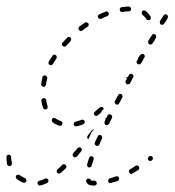

<svg xmlns="http://www.w3.org/2000/svg" viewBox="-27 -566 539 593"><path d="M260 7Q262 7 265 7Q268 7 270 5Q272 3 272 0Q272 -2 271 -3Q271 -4 270 -5Q269 -7 267 -7Q266 -8 264 -8Q262 -8 260 -8Q257 -8 256 -8Q254 -9 253 -11Q252 -14 249 -14Q246 -15 243 -14Q242 -13 241 -12Q240 -10 239 -9Q239 -8 239 -6Q239 -5 240 -3Q243 2 248 5Q253 7 260 7ZM121 -3Q122 -4 122 -5Q123 -7 123 -8Q122 -10 122 -11Q120 -14 117 -15Q114 -16 112 -14Q102 -9 95 -8Q92 -7 90 -5Q88 -2 89 1Q89 2 90 3Q91 5 92 6Q93 6 94 7Q96 7 97 7Q107 5 119 -1Q120 -2 121 -3ZM340 -11Q342 -14 340 -17Q340 -19 339 -20Q338 -21 336 -21Q335 -22 334 -22Q332 -22 331 -21Q321 -18 312 -15Q311 -15 309 -14Q308 -13 308 -11Q307 -10 307 -9Q307 -7 307 -6Q308 -3 311 -1Q313 0 316 -1Q326 -4 336 -7Q339 -9 340 -11ZM50 -2Q53 -3 54 -6Q55 -9 54 -12Q53 -14 50 -16Q41 -20 34 -25Q33 -26 31 -26Q30 -27 28 -26Q27 -26 26 -26Q24 -25 23 -24Q21 -21 22 -18Q22 -15 25 -13Q33 -7 44 -2Q47 -1 50 -2ZM402 -43Q403 -45 403 -46Q403 -48 403 -49Q403 -50 402 -52Q400 -54 397 -55Q394 -56 392 -54Q383 -48 375 -43Q373 -42 372 -41Q372 -40 371 -39Q371 -37 371 -36Q371 -34 372 -33Q374 -30 377 -29Q380 -29 382 -30Q391 -35 400 -41Q401 -42 402 -43ZM178 -51Q178 -54 176 -56Q174 -59 171 -59Q167 -59 165 -57Q158 -49 151 -43Q148 -41 148 -38Q148 -35 150 -32Q152 -30 155 -30Q158 -30 161 -32Q168 -38 176 -46Q178 -48 178 -51ZM242 -55Q242 -54 243 -53Q243 -51 245 -50Q246 -50 247 -49Q250 -48 253 -50Q256 -51 256 -54Q259 -63 262 -73Q263 -76 262 -79Q261 -82 258 -83Q255 -84 252 -83Q249 -81 248 -78Q245 -68 242 -58Q242 -57 242 -55ZM-4 -56Q-3 -55 -1 -54Q0 -53 1 -53Q3 -53 4 -53Q7 -54 9 -57Q10 -59 10 -62Q8 -71 7 -81Q7 -82 7 -84Q6 -85 5 -86Q4 -87 3 -88Q1 -88 0 -88Q-3 -88 -5 -86Q-8 -84 -7 -81Q-7 -69 -5 -59Q-5 -57 -4 -56ZM444 -73Q445 -74 445 -76Q446 -77 445 -79Q445 -80 444 -81Q442 -84 439 -84Q436 -85 434 -83L433 -82Q432 -82 431 -80Q430 -79 430 -78Q429 -76 430 -75Q430 -73 431 -72Q433 -69 436 -69Q439 -68 441 -70L442 -71Q444 -72 444 -73ZM225 -101Q226 -103 226 -104Q226 -106 225 -107Q224 -108 223 -109Q221 -111 218 -111Q214 -111 212 -108Q206 -100 199 -93Q198 -92 198 -90Q197 -89 197 -87Q198 -86 198 -85Q199 -83 200 -82Q202 -80 205 -80Q209 -81 211 -83Q217 -90 224 -99Q225 -100 225 -101ZM266 -120Q268 -117 270 -116Q272 -115 273 -115Q275 -115 276 -116Q278 -116 279 -118Q280 -119 280 -120Q284 -129 288 -138Q290 -141 288 -144Q287 -147 285 -148Q283 -149 282 -149Q280 -149 279 -149Q277 -148 276 -147Q275 -146 275 -145Q270 -135 266 -126Q265 -123 266 -120ZM260 -163Q262 -165 264 -166Q263 -166 263 -166Q262 -166 261 -166Q260 -166 259 -165Q257 -165 256 -163L244 -147Q243 -146 243 -145Q242 -143 242 -142Q243 -140 243 -139Q244 -138 245 -137Q246 -136 246 -136Q246 -136 246 -136Q250 -145 254 -154Q256 -159 260 -163ZM234 -186Q236 -189 234 -192Q233 -195 230 -196Q227 -197 225 -196Q215 -192 206 -190Q203 -190 202 -187Q200 -184 201 -181Q201 -178 204 -177Q207 -175 210 -176Q220 -178 230 -182Q233 -184 234 -186ZM162 -178Q164 -179 165 -182Q167 -185 165 -188Q164 -191 161 -192Q152 -195 145 -200Q143 -202 139 -202Q136 -201 134 -199Q133 -196 133 -193Q134 -190 136 -188Q145 -181 156 -178Q159 -177 162 -178ZM301 -202Q300 -201 298 -199Q299 -198 299 -197L296 -190Q295 -188 296 -185Q297 -182 299 -180Q302 -179 305 -180Q308 -181 310 -184L319 -202Q320 -205 319 -208Q318 -211 315 -212Q312 -214 309 -213Q306 -212 305 -209L302 -202Q301 -202 301 -202ZM292 -228Q292 -228 293 -229Q293 -230 293 -232Q292 -233 291 -234Q289 -236 286 -236Q283 -236 281 -234Q273 -227 266 -221Q263 -219 263 -216Q263 -213 264 -211Q265 -210 267 -209Q268 -208 270 -208Q271 -208 272 -208Q274 -209 275 -210Q279 -213 284 -217L285 -219Q287 -224 292 -228ZM109 -229Q112 -227 115 -228Q117 -229 118 -230Q119 -231 120 -232Q120 -233 120 -235Q120 -236 120 -238Q117 -247 116 -256Q115 -258 115 -259Q114 -260 113 -261Q111 -262 110 -263Q108 -263 107 -263Q104 -262 102 -260Q100 -257 101 -254Q102 -243 106 -233Q107 -230 109 -229ZM327 -251Q327 -250 328 -248Q328 -247 329 -246Q330 -244 331 -244Q334 -242 337 -243Q340 -244 341 -247L351 -265Q352 -268 351 -271Q350 -274 348 -275Q345 -276 342 -276Q339 -275 338 -272L328 -254Q327 -253 327 -251ZM102 -301Q104 -298 107 -298Q108 -298 110 -298Q111 -299 112 -300Q114 -300 114 -302Q115 -303 115 -304Q116 -314 119 -324Q119 -327 118 -329Q116 -332 113 -333Q112 -333 110 -333Q109 -333 107 -332Q106 -331 105 -330Q104 -329 104 -327Q102 -317 100 -306Q100 -303 102 -301ZM364 -327Q364 -327 363 -327Q363 -327 363 -326Q364 -324 365 -323L361 -316Q360 -314 361 -311Q362 -308 364 -306Q367 -305 370 -306Q373 -306 375 -309L384 -327Q386 -330 385 -333Q384 -336 381 -337Q379 -339 376 -338Q373 -337 371 -334L368 -328Q366 -328 364 -327ZM123 -370Q123 -367 126 -366Q127 -365 129 -365Q130 -364 132 -365Q133 -365 134 -366Q136 -367 136 -368Q142 -377 147 -385Q149 -388 148 -391Q148 -394 145 -396Q144 -396 142 -397Q141 -397 139 -397Q138 -396 137 -396Q135 -395 135 -393Q129 -385 124 -376Q122 -373 123 -370ZM401 -390 399 -386Q399 -385 400 -385L396 -378Q394 -376 395 -373Q396 -370 399 -368Q402 -367 404 -367Q407 -368 409 -371L415 -381Q415 -382 416 -382Q416 -382 415 -382L419 -389Q421 -391 420 -394Q419 -397 416 -399Q414 -400 411 -399Q408 -399 406 -396L402 -390Q402 -390 401 -390ZM164 -429Q164 -426 167 -424Q169 -422 172 -422Q175 -422 177 -424Q184 -432 191 -439Q192 -440 192 -441Q193 -443 193 -444Q193 -446 192 -447Q192 -448 191 -450Q188 -452 185 -452Q182 -452 180 -449Q173 -442 166 -434Q164 -432 164 -429ZM431 -434Q431 -431 434 -429Q437 -428 440 -429Q443 -429 444 -432L448 -438Q449 -438 449 -439L451 -442Q451 -443 451 -443L455 -450Q456 -452 455 -455Q455 -458 452 -460Q449 -461 446 -461Q443 -460 442 -457L431 -440Q430 -437 431 -434ZM216 -481Q216 -480 215 -479Q215 -477 216 -476Q216 -474 217 -473Q219 -471 222 -470Q225 -470 228 -472Q235 -478 244 -484Q246 -485 247 -488Q247 -491 246 -494Q245 -495 243 -496Q242 -497 241 -497Q239 -497 238 -497Q236 -497 235 -496Q227 -490 218 -484Q217 -483 216 -481ZM467 -495Q467 -492 470 -490Q473 -489 476 -490Q479 -490 480 -493L484 -499Q485 -499 485 -499L487 -503Q487 -504 487 -504L491 -510Q491 -512 492 -513Q492 -515 492 -516Q491 -518 490 -519Q489 -520 488 -521Q487 -521 485 -522Q484 -522 482 -522Q481 -521 480 -520Q479 -519 478 -518L467 -501Q466 -498 467 -495ZM420 -533Q419 -534 417 -534Q416 -533 414 -533Q413 -532 412 -531Q410 -528 411 -525Q411 -522 413 -520Q420 -515 425 -507Q426 -504 429 -504Q432 -503 435 -504Q438 -506 439 -509Q439 -512 438 -515Q432 -525 423 -532Q421 -533 420 -533ZM277 -520Q276 -519 276 -518Q275 -516 275 -515Q275 -513 276 -512Q277 -509 280 -508Q283 -507 286 -508Q295 -513 304 -516Q307 -517 308 -520Q310 -523 309 -526Q308 -527 307 -528Q306 -529 305 -530Q303 -531 302 -531Q300 -531 299 -530Q289 -526 280 -522Q278 -521 277 -520ZM344 -541Q342 -538 343 -535Q343 -532 346 -530Q348 -529 351 -529Q361 -531 371 -531Q374 -531 376 -533Q378 -536 378 -539Q378 -540 377 -541Q377 -543 375 -544Q374 -545 373 -545Q372 -546 370 -546Q360 -545 349 -544Q346 -543 344 -541Z"/></svg>

Font: FRB American Cursive Dashed Extralight
Style: Italic
Weight: 200
Italic angle: -25°
Version: Version 2.0;Modular Font Editor K font №1